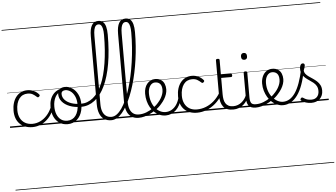

<svg xmlns="http://www.w3.org/2000/svg" viewBox="-114 -1642 4836 2765"><g transform="rotate(-5 2303.5 -259.5)"><path d="M325 17Q208 17 139.5 -52Q71 -121 71 -243Q71 -303 86.5 -353.5Q102 -404 131 -441Q160 -478 201.5 -498.5Q243 -519 296 -519Q342 -519 386.5 -499Q431 -479 461 -442Q466 -435 465.5 -428.5Q465 -422 456 -413Q447 -404 439.5 -404Q432 -404 425 -410Q396 -437 367 -453.5Q338 -470 293 -470Q256 -470 225 -455Q194 -440 172 -410.5Q150 -381 138 -339.5Q126 -298 126 -245Q126 -179 150.5 -130.5Q175 -82 220 -56Q265 -30 326 -30Q337 -30 342.5 -23Q348 -16 348 -6.5Q348 3 342.5 10Q337 17 325 17ZM0 895H522V905H0ZM0 -20H522V0H0ZM0 -505H522V-500H0ZM0 -1415H522V-1405H0Z M324 17Q315 17 310.5 10Q306 3 306 -6.5Q306 -16 311 -23Q316 -30 325 -30Q384 -30 437.5 -55Q491 -80 534.5 -127Q578 -174 607 -240Q611 -249 620 -248Q629 -247 635.5 -240.5Q642 -234 638 -224Q608 -145 559 -91.5Q510 -38 449.5 -10.5Q389 17 324 17ZM522 895V905ZM522 -20V0ZM522 -505V-500ZM522 -1415V-1405Z M830 19Q762 19 711 -15.5Q660 -50 633 -110.5Q606 -171 606 -250Q606 -308 622 -354.5Q638 -401 668.5 -435Q699 -469 742 -487Q785 -505 839 -505Q847 -505 849.5 -498Q852 -491 849.5 -483.5Q847 -476 838 -476Q806 -476 778.5 -465.5Q751 -455 729 -435Q707 -415 692 -387Q677 -359 669 -324.5Q661 -290 661 -250Q661 -185 681.5 -135.5Q702 -86 739.5 -58.5Q777 -31 830 -31Q869 -31 900 -46.5Q931 -62 952.5 -91.5Q974 -121 985.5 -161.5Q997 -202 997 -250Q997 -321 973.5 -371Q950 -421 913.5 -446.5Q877 -472 838 -472Q826 -472 819.5 -479Q813 -486 813 -495.5Q813 -505 819.5 -512Q826 -519 838 -519Q893 -519 942 -487Q991 -455 1021.5 -394.5Q1052 -334 1052 -250Q1052 -202 1042 -161Q1032 -120 1013 -87Q994 -54 966.5 -30Q939 -6 905 6.5Q871 19 830 19ZM522 895H1123V905H522ZM522 -20H1123V0H522ZM522 -505H1123V-500H522ZM522 -1415H1123V-1405H522Z M1047 -213Q954 -213 883 -240Q812 -267 772 -315Q732 -363 732 -425Q732 -455 745.5 -476Q759 -497 783 -508Q807 -519 838 -519Q850 -519 857 -512Q864 -505 864.5 -495.5Q865 -486 858.5 -479Q852 -472 840 -472Q814 -472 797.5 -459.5Q781 -447 781 -421Q781 -374 815 -336.5Q849 -299 909 -278Q969 -257 1047 -257Q1096 -257 1140 -273.5Q1184 -290 1222.5 -321.5Q1261 -353 1294 -400Q1327 -447 1354 -508.5Q1381 -570 1401 -645.5Q1421 -721 1435 -809.5Q1449 -898 1456.5 -999.5Q1464 -1101 1464 -1215Q1464 -1227 1472.5 -1233.5Q1481 -1240 1491.5 -1240Q1502 -1240 1510 -1233.5Q1518 -1227 1518 -1215Q1518 -1098 1510 -992.5Q1502 -887 1486 -794.5Q1470 -702 1446.5 -623Q1423 -544 1392.5 -479.5Q1362 -415 1325 -365.5Q1288 -316 1244 -282Q1200 -248 1151 -230.5Q1102 -213 1047 -213ZM1123 895H1133V905H1123ZM1123 -20H1133V0H1123ZM1123 -505H1133V-500H1123ZM1123 -1415H1133V-1405H1123Z M1463 17Q1402 17 1359.5 -11.5Q1317 -40 1295 -95Q1273 -150 1273 -229V-1212Q1273 -1318 1304 -1371Q1335 -1424 1399 -1424Q1439 -1424 1466 -1401Q1493 -1378 1505.5 -1331.5Q1518 -1285 1518 -1216Q1518 -1203 1510 -1197Q1502 -1191 1491 -1191Q1480 -1191 1472 -1197Q1464 -1203 1464 -1216Q1464 -1270 1456.5 -1305Q1449 -1340 1434.5 -1357Q1420 -1374 1397 -1374Q1373 -1374 1357 -1357Q1341 -1340 1333 -1304Q1325 -1268 1325 -1212V-229Q1325 -165 1341.5 -121Q1358 -77 1390.5 -54Q1423 -31 1469 -31Q1480 -31 1485.5 -23.5Q1491 -16 1490.5 -7Q1490 2 1483 9.5Q1476 17 1463 17ZM1133 895H1527V905H1133ZM1133 -20H1527V0H1133ZM1133 -505H1527V-500H1133ZM1133 -1415H1527V-1405H1133Z M1463 17Q1451 17 1446 9.5Q1441 2 1442.5 -7Q1444 -16 1450.5 -23.5Q1457 -31 1469 -31Q1509 -31 1546.5 -58.5Q1584 -86 1619 -136.5Q1654 -187 1685.5 -256.5Q1717 -326 1743.5 -410.5Q1770 -495 1791 -591Q1812 -687 1827 -790.5Q1842 -894 1850 -1001.5Q1858 -1109 1858 -1215Q1858 -1228 1866 -1234.5Q1874 -1241 1885 -1241Q1896 -1241 1904 -1234.5Q1912 -1228 1912 -1215Q1912 -1118 1905 -1019Q1898 -920 1884.5 -823.5Q1871 -727 1851.5 -635.5Q1832 -544 1807 -460.5Q1782 -377 1752.5 -304Q1723 -231 1689.5 -172Q1656 -113 1619.5 -70.5Q1583 -28 1543.5 -5.5Q1504 17 1463 17ZM1527 895V905ZM1527 -20V0ZM1527 -505V-500ZM1527 -1415V-1405Z M1857 17Q1796 17 1753.5 -11.5Q1711 -40 1689 -95Q1667 -150 1667 -229V-1212Q1667 -1318 1698 -1371Q1729 -1424 1793 -1424Q1833 -1424 1860 -1401Q1887 -1378 1899.5 -1331.5Q1912 -1285 1912 -1216Q1912 -1203 1904 -1197Q1896 -1191 1885 -1191Q1874 -1191 1866 -1197Q1858 -1203 1858 -1216Q1858 -1270 1850.5 -1305Q1843 -1340 1828.5 -1357Q1814 -1374 1791 -1374Q1767 -1374 1751 -1357Q1735 -1340 1727 -1304Q1719 -1268 1719 -1212V-229Q1719 -165 1735.5 -121Q1752 -77 1784.5 -54Q1817 -31 1863 -31Q1874 -31 1879.5 -23.5Q1885 -16 1884.5 -7Q1884 2 1877 9.5Q1870 17 1857 17ZM1527 895H1921V905H1527ZM1527 -20H1921V0H1527ZM1527 -505H1921V-500H1527ZM1527 -1415H1921V-1405H1527Z M1859 17Q1846 17 1840.5 9.5Q1835 2 1836.5 -7Q1838 -16 1845.5 -23.5Q1853 -31 1865 -31Q1921 -31 1975 -52Q2029 -73 2073 -105Q2081 -110 2087.5 -107Q2094 -104 2098.5 -96.5Q2103 -89 2103 -80.5Q2103 -72 2096 -67Q2062 -43 2022 -24Q1982 -5 1940.5 6Q1899 17 1859 17ZM1921 895V905ZM1921 -20V0ZM1921 -505V-500ZM1921 -1415V-1405Z M2076 -106Q2099 -122 2119.5 -140.5Q2140 -159 2157 -180Q2181 -207 2198 -236.5Q2215 -266 2224.5 -295.5Q2234 -325 2234 -355Q2234 -414 2208 -442Q2182 -470 2136 -470Q2126 -470 2120.5 -477.5Q2115 -485 2116 -494.5Q2117 -504 2123 -511.5Q2129 -519 2140 -519Q2193 -519 2226 -496.5Q2259 -474 2274 -437Q2289 -400 2289 -358Q2289 -324 2277.5 -288.5Q2266 -253 2245 -218.5Q2224 -184 2195 -152Q2176 -129 2152.5 -108Q2129 -87 2104 -69ZM1921 895H2365V905H1921ZM1921 -20H2365V0H1921ZM1921 -505H2365V-500H1921ZM1921 -1415H2365V-1405H1921Z M2250 17Q2203 17 2162.5 0Q2122 -17 2088.5 -48Q2055 -79 2030.5 -121.5Q2006 -164 1993 -214.5Q1980 -265 1980 -321Q1980 -364 1991.5 -400.5Q2003 -437 2025 -463.5Q2047 -490 2076 -504.5Q2105 -519 2140 -519Q2151 -519 2156 -511.5Q2161 -504 2160 -494.5Q2159 -485 2153 -477.5Q2147 -470 2136 -470Q2114 -470 2096 -459.5Q2078 -449 2064.5 -429.5Q2051 -410 2043 -383Q2035 -356 2035 -323Q2035 -257 2052.5 -203.5Q2070 -150 2100.5 -111.5Q2131 -73 2170 -52.5Q2209 -32 2251 -32Q2299 -32 2339 -55Q2379 -78 2407.5 -119Q2436 -160 2451 -216Q2453 -224 2462 -225.5Q2471 -227 2478.5 -222.5Q2486 -218 2484 -208Q2473 -156 2451 -114.5Q2429 -73 2398 -43.5Q2367 -14 2329.5 1.5Q2292 17 2250 17ZM2365 895V905ZM2365 -20V0ZM2365 -505V-500ZM2365 -1415V-1405Z M2703 17Q2585 17 2517 -52Q2449 -121 2449 -243Q2449 -303 2464.5 -353.5Q2480 -404 2509 -441Q2538 -478 2579.5 -498.5Q2621 -519 2674 -519Q2720 -519 2764 -499Q2808 -479 2839 -442Q2844 -435 2843.5 -428.5Q2843 -422 2834 -413Q2825 -404 2817 -404Q2809 -404 2803 -410Q2773 -437 2744.5 -453.5Q2716 -470 2671 -470Q2633 -470 2602 -455Q2571 -440 2549.5 -410.5Q2528 -381 2516 -339.5Q2504 -298 2504 -245Q2504 -179 2528.5 -130.5Q2553 -82 2597.5 -56Q2642 -30 2704 -30Q2714 -30 2720 -23Q2726 -16 2726 -6.5Q2726 3 2720.5 10Q2715 17 2703 17ZM2365 895H2900V905H2365ZM2365 -20H2900V0H2365ZM2365 -505H2900V-500H2365ZM2365 -1415H2900V-1405H2365Z M2702 17Q2693 17 2688.5 10Q2684 3 2684 -6.5Q2684 -16 2689 -23Q2694 -30 2703 -30Q2772 -30 2835 -55Q2898 -80 2951 -126.5Q3004 -173 3043 -238Q3048 -247 3057.5 -244Q3067 -241 3073 -232.5Q3079 -224 3072 -212Q3028 -139 2969.5 -88Q2911 -37 2843 -10Q2775 17 2702 17ZM2900 895V905ZM2900 -20V0ZM2900 -505V-500ZM2900 -1415V-1405Z M3224 17Q3173 17 3137.5 2Q3102 -13 3080.5 -41.5Q3059 -70 3048.5 -110Q3038 -150 3038 -201V-711Q3038 -721 3044.5 -725.5Q3051 -730 3064 -730Q3078 -730 3084.5 -725.5Q3091 -721 3091 -711V-500H3232Q3243 -500 3247.5 -494.5Q3252 -489 3252 -476Q3252 -464 3247.5 -458Q3243 -452 3232 -452H3091V-213Q3091 -175 3097 -142Q3103 -109 3118.5 -84.5Q3134 -60 3161 -45.5Q3188 -31 3231 -31Q3241 -31 3246 -23.5Q3251 -16 3250.5 -7Q3250 2 3243.5 9.5Q3237 17 3224 17ZM2900 895H3288V905H2900ZM2900 -20H3288V0H2900ZM2900 -505H3288V-500H2900ZM2900 -1415H3288V-1405H2900Z M3223 17Q3212 17 3206.5 9.5Q3201 2 3201.5 -7Q3202 -16 3209 -23.5Q3216 -31 3229 -31Q3266 -31 3297 -43Q3328 -55 3352 -75Q3376 -95 3394 -120Q3412 -145 3422 -172Q3426 -183 3435 -182.5Q3444 -182 3450 -174.5Q3456 -167 3453 -157Q3442 -124 3422 -93Q3402 -62 3373.5 -37Q3345 -12 3307 2.5Q3269 17 3223 17ZM3288 895V905ZM3288 -20V0ZM3288 -505V-500ZM3288 -1415V-1405Z M3550 17Q3512 17 3486.5 6.5Q3461 -4 3446.5 -24Q3432 -44 3426 -72.5Q3420 -101 3420 -137V-496Q3420 -506 3426 -510.5Q3432 -515 3445 -515Q3459 -515 3465.5 -510.5Q3472 -506 3472 -496V-137Q3472 -82 3488.5 -56.5Q3505 -31 3556 -31Q3565 -31 3569.5 -23.5Q3574 -16 3573.5 -7Q3573 2 3567.5 9.5Q3562 17 3550 17ZM3446 -683Q3424 -683 3413 -695.5Q3402 -708 3402 -732Q3402 -757 3413 -769.5Q3424 -782 3446 -782Q3467 -782 3478 -769.5Q3489 -757 3489 -732Q3490 -707 3478.5 -695Q3467 -683 3446 -683ZM3288 895H3613V905H3288ZM3288 -20H3613V0H3288ZM3288 -505H3613V-500H3288ZM3288 -1415H3613V-1405H3288Z M3551 17Q3538 17 3532.5 9.5Q3527 2 3528.5 -7Q3530 -16 3537.5 -23.5Q3545 -31 3557 -31Q3613 -31 3667 -52Q3721 -73 3765 -105Q3773 -110 3779.5 -107Q3786 -104 3790.5 -96.5Q3795 -89 3795 -80.5Q3795 -72 3788 -67Q3754 -43 3714 -24Q3674 -5 3632.5 6Q3591 17 3551 17ZM3613 895V905ZM3613 -20V0ZM3613 -505V-500ZM3613 -1415V-1405Z M3768 -106Q3791 -122 3811.5 -140.5Q3832 -159 3849 -180Q3873 -207 3890 -236.5Q3907 -266 3916.5 -295.5Q3926 -325 3926 -355Q3926 -414 3900 -442Q3874 -470 3828 -470Q3818 -470 3812.5 -477.5Q3807 -485 3808 -494.5Q3809 -504 3815 -511.5Q3821 -519 3832 -519Q3885 -519 3918 -496.5Q3951 -474 3966 -437Q3981 -400 3981 -358Q3981 -324 3969.5 -288.5Q3958 -253 3937 -218.5Q3916 -184 3887 -152Q3868 -129 3844.5 -108Q3821 -87 3796 -69ZM3613 895H4057V905H3613ZM3613 -20H4057V0H3613ZM3613 -505H4057V-500H3613ZM3613 -1415H4057V-1405H3613Z M3944 17Q3901 17 3860.5 0Q3820 -17 3786 -48Q3752 -79 3726.5 -121.5Q3701 -164 3686 -214.5Q3671 -265 3671 -321Q3671 -355 3679 -385.5Q3687 -416 3701 -440.5Q3715 -465 3735 -482.5Q3755 -500 3779.5 -509.5Q3804 -519 3832 -519Q3841 -519 3845.5 -511.5Q3850 -504 3849 -494.5Q3848 -485 3842.5 -477.5Q3837 -470 3828 -470Q3806 -470 3787.5 -459Q3769 -448 3755.5 -428.5Q3742 -409 3734.5 -381.5Q3727 -354 3727 -322Q3727 -256 3746.5 -202.5Q3766 -149 3799 -111Q3832 -73 3871 -52.5Q3910 -32 3948 -32Q4000 -32 4044.5 -59Q4089 -86 4126.5 -141Q4164 -196 4194 -279.5Q4224 -363 4248 -475Q4250 -484 4260 -485Q4270 -486 4279 -480Q4288 -474 4285 -459Q4263 -341 4230.5 -251.5Q4198 -162 4154.5 -102.5Q4111 -43 4058.5 -13Q4006 17 3944 17ZM4057 895V905ZM4057 -20V0ZM4057 -505V-500ZM4057 -1415V-1405Z M4355 19Q4313 19 4275 7Q4237 -5 4208 -27Q4202 -33 4201.5 -41.5Q4201 -50 4209 -59Q4216 -68 4223.5 -69.5Q4231 -71 4240 -65Q4268 -45 4295.5 -36Q4323 -27 4360 -27Q4411 -27 4440.5 -58.5Q4470 -90 4470 -144Q4470 -186 4453 -215.5Q4436 -245 4409 -266.5Q4382 -288 4352 -307.5Q4322 -327 4295 -350.5Q4268 -374 4251 -406Q4234 -438 4234 -485Q4234 -511 4244.5 -534.5Q4255 -558 4279 -558Q4292 -558 4299 -550.5Q4306 -543 4306 -530Q4306 -519 4300.5 -499.5Q4295 -480 4285 -456Q4286 -427 4304 -404.5Q4322 -382 4349 -363.5Q4376 -345 4406 -325Q4436 -305 4463 -280.5Q4490 -256 4507 -223Q4524 -190 4524 -144Q4524 -71 4478 -26Q4432 19 4355 19ZM4057 895H4607V905H4057ZM4057 -20H4607V0H4057ZM4057 -505H4607V-500H4057ZM4057 -1415H4607V-1405H4057Z"/></g></svg>

Font: Playwrite BE WAL Guides
Style: Regular
Weight: 400
Designer: Veronika Burian, José Scaglione
Foundry: TypeTogether
Version: Version 1.003